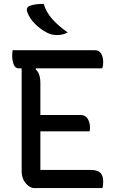

<svg xmlns="http://www.w3.org/2000/svg" viewBox="-20 -955 590 975"><path d="M155 0Q131 0 110.5 -24.5Q90 -49 90 -83V-608H74Q57 -608 49.5 -628Q42 -648 42 -671Q42 -678 42.5 -685.5Q43 -693 44 -700H461Q479 -700 488 -690Q497 -680 500.5 -666.5Q504 -653 504 -642Q504 -632 503 -623.5Q502 -615 499 -608H163L161 -603Q185 -582 185 -534V-371H390Q414 -371 425.5 -351.5Q437 -332 437 -308Q437 -302 436.5 -297Q436 -292 435 -288H185V-92H441Q475 -92 489.5 -77.5Q504 -63 504 -33Q504 -25 503 -15.5Q502 -6 500 0ZM202 -935Q215 -892 246 -857.5Q277 -823 324 -790Q310 -783 297 -780Q284 -777 270 -777Q255 -777 242.5 -780Q230 -783 217 -790Q183 -808 157 -834.5Q131 -861 120 -890Q109 -915 130 -925Q159 -936 202 -935Z"/></svg>

Font: Recursive Sn Csl St
Style: Regular
Weight: 400
Version: Version 1.079;hotconv 1.0.112;makeotfexe 2.5.65598; ttfautoh